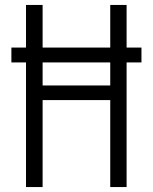

<svg xmlns="http://www.w3.org/2000/svg" viewBox="-20 -755 616 775"><path d="M85 0H152V-351H425V0H491V-503H551V-563H491V-735H425V-563H152V-735H85V-563H26V-503H85ZM152 -410V-503H425V-410Z"/></svg>

Font: Iosevka Sparkle Light
Style: Regular
Weight: 300
Designer: Belleve Invis
Foundry: Belleve Invis
Version: Version 4.5.0; ttfautohint (v1.8.3)